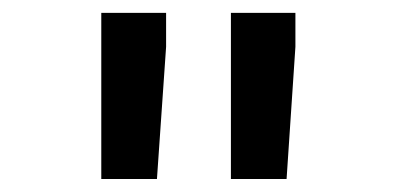

<svg xmlns="http://www.w3.org/2000/svg" viewBox="-20 -770 640 298"><path d="M237.8 -697.3 223.6 -492.2H137.2V-750H237.8ZM438.5 -697.3 424.8 -492.2H338.4V-750H438.5Z"/></svg>

Font: Roboto Mono
Style: Bold
Weight: 700
Designer: Google
Version: Version 2.000985; 2015; ttfautohint (v1.3)